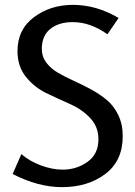

<svg xmlns="http://www.w3.org/2000/svg" viewBox="-20 -758 556 790"><path d="M32 -42 68 -124Q101 -95 148 -77.5Q195 -60 238 -60Q295 -60 340 -92Q385 -124 385 -185Q385 -237 350.5 -273Q316 -309 267 -330.5Q218 -352 169.5 -375.5Q121 -399 86.5 -442Q52 -485 52 -548Q52 -637 120 -687.5Q188 -738 280 -738Q377 -738 468 -684L422 -617Q352 -667 279 -667Q222 -667 187 -639Q152 -611 152 -556Q152 -525 170.5 -500.5Q189 -476 218 -459Q247 -442 282.5 -426Q318 -410 354 -390.5Q390 -371 419 -347Q448 -323 466.5 -285Q485 -247 485 -198Q485 -96 413 -42Q341 12 235 12Q137 12 32 -42Z"/></svg>

Font: Rosario
Style: Regular
Weight: 400
Designer: Hector Gatti
Foundry: Omnibus-Type
Version: Version 1.004